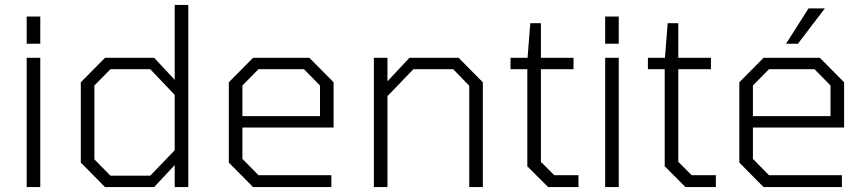

<svg xmlns="http://www.w3.org/2000/svg" viewBox="-20 -757 3511 777"><path d="M88 -580V-690H143V-580ZM88 0V-523H143V0Z M405 0 307 -99V-424L405 -523H604L687 -434V-737H742V0H687V-89L604 0ZM588 -46 687 -149V-373L588 -477H427L362 -411V-112L427 -46Z M1004 0 906 -99V-424L1004 -523H1232L1330 -424V-241H961V-114L1026 -48H1321V0ZM961 -287H1275V-411L1210 -477H1026L961 -411Z M1493 0V-523H1548V-428L1637 -523H1836L1934 -424V0H1879V-410L1814 -477H1653L1548 -368V0Z M2198 0 2114 -84V-477H2046V-523H2115L2126 -663H2169V-523H2301V-477H2169V-102L2223 -48H2321V0Z M2429 -580V-690H2484V-580ZM2429 0V-523H2484V0Z M2754 0 2670 -84V-477H2602V-523H2671L2682 -663H2725V-523H2857V-477H2725V-102L2779 -48H2877V0Z M3161 -580 3252 -723H3318L3209 -580ZM3070 0 2972 -99V-424L3070 -523H3298L3396 -424V-241H3027V-114L3092 -48H3387V0ZM3027 -287H3341V-411L3276 -477H3092L3027 -411Z"/></svg>

Font: Tomorrow Light
Style: Regular
Weight: 300
Designer: Tony de Marco, Monica Rizzolli
Foundry: Just in Type
Version: Version 2.002